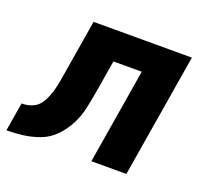

<svg xmlns="http://www.w3.org/2000/svg" viewBox="-132 -639 828 758"><g transform="rotate(20 281.5 -260.0)"><path d="M-37 0 -17 -120Q-4 -120 9 -122.5Q22 -125 35 -132Q48 -139 57 -150.5Q66 -162 72 -174.5Q78 -187 82.5 -200Q87 -213 90 -226Q93 -239 95.5 -252Q98 -265 100 -278L140 -520H553L467 0H320L386 -400H267L244 -261Q238 -227 230.5 -192Q223 -157 206.5 -124Q190 -91 163.5 -63Q137 -35 102.5 -22Q68 -9 33 -4.5Q-2 0 -37 0Z"/></g></svg>

Font: Iosevka Heavy Extended
Style: Italic
Weight: 900
Width: 7
Italic angle: -9°
Monospace: yes
Designer: Belleve Invis
Foundry: Belleve Invis
Version: Version 32.5.0; ttfautohint (v1.8.4)